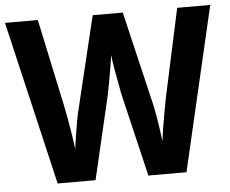

<svg xmlns="http://www.w3.org/2000/svg" viewBox="-55 -773 996 833"><g transform="rotate(-5 443.0 -357.0)"><path d="M890 -714 724 0H558L472 -363Q469 -380 463 -411.5Q457 -443 451 -477Q445 -511 443 -535Q440 -514 434.5 -481Q429 -448 423 -415Q417 -382 413 -363L328 0H163L-4 -714H139L220 -334Q225 -309 231.5 -274Q238 -239 243.5 -203.5Q249 -168 252 -143Q255 -167 260 -198.5Q265 -230 270 -258.5Q275 -287 279 -303L378 -714H509L606 -304Q610 -287 615 -258.5Q620 -230 624.5 -198.5Q629 -167 632 -143Q635 -169 640.5 -203.5Q646 -238 652.5 -273Q659 -308 664 -334L746 -714Z"/></g></svg>

Font: Noto Sans Sinhala SemiCondensed
Style: Bold
Weight: 700
Width: 4
Designer: Jelle Bosma - Monotype Design Team
Foundry: Monotype Imaging Inc.
Version: Version 2.006; ttfautohint (v1.8.4.7-5d5b)